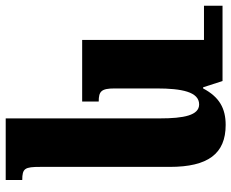

<svg xmlns="http://www.w3.org/2000/svg" viewBox="-89 -711 811 673"><g transform="rotate(-90 316.5 -374.5)"><path d="M215 11C273 11 313 -11 343 -68H347L369 0H633V-65H513V-492H297V-434C333 -434 343 -425 343 -378V-231C343 -143 331 -82 287 -82C249 -82 238 -135 238 -220V-760H22V-702C63 -702 68 -693 68 -639V-185C68 -51 114 11 215 11Z"/></g></svg>

Font: Noto Serif Armenian Condensed Black
Style: Regular
Weight: 900
Width: 3
Designer: Monotype Design Team
Foundry: Monotype Imaging Inc.
Version: Version 2.008